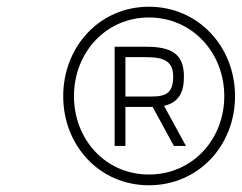

<svg xmlns="http://www.w3.org/2000/svg" viewBox="-20 -720 719 571"><path d="M415 -550C469 -550 495 -537 495 -492C495 -447 477 -433 433 -433H353V-550ZM533 -286 468 -405C512 -416 527 -445 527 -492C527 -560 490 -581 414 -581H321V-286H353V-402H434L497 -286ZM200 -434C200 -563 294 -668 423 -668C552 -668 647 -563 647 -434C647 -305 552 -201 423 -201C294 -201 200 -305 200 -434ZM168 -434C168 -287 276 -169 423 -169C570 -169 679 -287 679 -434C679 -581 570 -700 423 -700C276 -700 168 -581 168 -434Z"/></svg>

Font: RazerF5 Thin
Style: Italic
Weight: 250
Foundry: Razer Inc.
Version: Version 2